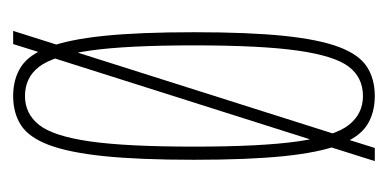

<svg xmlns="http://www.w3.org/2000/svg" viewBox="-169 -411 590 292"><g transform="rotate(-90 126.0 -265.0)"><path d="M126 10Q152 10 170.5 -2Q189 -14 200.5 -44.5Q212 -75 217.5 -128.5Q223 -182 223 -265Q223 -348 217.5 -401.5Q212 -455 200.5 -485.5Q189 -516 170.5 -528Q152 -540 126 -540Q100 -540 81.5 -528Q63 -516 51.5 -485.5Q40 -455 34.5 -401.5Q29 -348 29 -265Q29 -182 34.5 -128.5Q40 -75 51.5 -44.5Q63 -14 81.5 -2Q100 10 126 10ZM126 -8Q99 -8 82 -29.5Q65 -51 57 -107Q49 -163 49 -265Q49 -368 57 -423.5Q65 -479 82 -500.5Q99 -522 126 -522Q154 -522 170.5 -500.5Q187 -479 195 -423.5Q203 -368 203 -265Q203 -163 195 -107Q187 -51 170.5 -29.5Q154 -8 126 -8ZM27 10H47L62 -38H64L199 -464H201L225 -540H205L190 -492H188L52 -63H50Z"/></g></svg>

Font: Georama ExtraCondensed Thin
Style: Regular
Weight: 100
Width: 2
Designer: Jean-Baptiste Levee
Foundry: Production Type
Version: Version 1.001